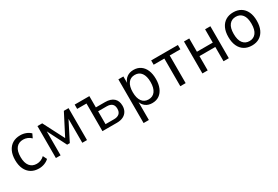

<svg xmlns="http://www.w3.org/2000/svg" viewBox="58 -1435 3698 2550"><g transform="rotate(-30 1907.5 -159.5)"><path d="M276 9Q207 9 157.5 -21.5Q108 -52 81 -109Q54 -166 54 -246Q54 -325 81 -382Q108 -439 157.5 -469Q207 -499 276 -499Q321 -499 361.5 -483.5Q402 -468 430 -440L401 -380Q376 -405 345 -417.5Q314 -430 282 -430Q212 -430 174.5 -383.5Q137 -337 137 -245Q137 -155 175 -107.5Q213 -60 281 -60Q314 -60 344.5 -72.5Q375 -85 399 -109L429 -49Q402 -22 361 -6.5Q320 9 276 9Z M537 0V-490H610L776 -168L942 -490H1014V0H942V-392H955L796 -79H755L596 -393H609V0Z M1251 0V-424H1108V-490H1333V-317H1473Q1560 -317 1605.5 -276Q1651 -235 1651 -160Q1651 -111 1630 -75Q1609 -39 1569.5 -19.5Q1530 0 1473 0ZM1333 -60H1464Q1515 -60 1543.5 -84.5Q1572 -109 1572 -159Q1572 -210 1544 -233.5Q1516 -257 1465 -257H1333Z M1778 180V-490H1855V-380H1851Q1868 -438 1910.5 -468.5Q1953 -499 2013 -499Q2075 -499 2120 -468Q2165 -437 2189 -380.5Q2213 -324 2213 -245Q2213 -168 2189 -110.5Q2165 -53 2120.5 -22Q2076 9 2013 9Q1953 9 1912 -21.5Q1871 -52 1854 -108H1859V180ZM1994 -58Q2060 -58 2095.5 -107Q2131 -156 2131 -246Q2131 -336 2095.5 -384.5Q2060 -433 1995 -433Q1929 -433 1893.5 -384.5Q1858 -336 1858 -246Q1858 -156 1893.5 -107Q1929 -58 1994 -58Z M2445 0V-424H2281V-490H2691V-424H2527V0Z M2784 0V-490H2865V-286H3108V-490H3189V0H3108V-219H2865V0Z M3543 9Q3475 9 3426 -21Q3377 -51 3350.5 -108Q3324 -165 3324 -246Q3324 -326 3350.5 -382.5Q3377 -439 3426 -469Q3475 -499 3542 -499Q3610 -499 3658.5 -469Q3707 -439 3733.5 -382.5Q3760 -326 3760 -246Q3760 -165 3733.5 -108Q3707 -51 3658.5 -21Q3610 9 3543 9ZM3542 -59Q3606 -59 3642.5 -106Q3679 -153 3679 -246Q3679 -339 3642.5 -385Q3606 -431 3542 -431Q3479 -431 3442.5 -385Q3406 -339 3406 -246Q3406 -153 3442.5 -106Q3479 -59 3542 -59Z"/></g></svg>

Font: Nunito Sans 10pt SemiCondensed
Style: Regular
Weight: 400
Width: 4
Designer: Vernon Adams
Foundry: Vernon Adams
Version: Version 3.101;gftools[0.9.27]